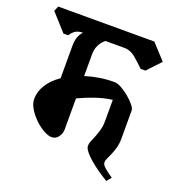

<svg xmlns="http://www.w3.org/2000/svg" viewBox="-144 -738 787 854"><g transform="rotate(20 249.0 -311.0)"><path d="M27 -217Q27 -252 47.5 -284.5Q68 -317 106 -343V-497Q106 -543 130 -567H123Q103 -565 91.5 -556Q80 -547 72 -534H50L-23 -615L-13 -639H442L508 -567L449 -504H426Q403 -527 379 -547Q355 -567 326 -567H237Q222 -556 211.5 -536.5Q201 -517 201 -490V-388Q232 -398 266.5 -403.5Q301 -409 339 -409Q352 -409 371.5 -398Q391 -387 409 -372Q427 -357 439.5 -341.5Q452 -326 452 -317V-183Q452 -159 446.5 -139.5Q441 -120 434.5 -105Q428 -90 422.5 -78.5Q417 -67 417 -58Q417 -47 433.5 -33Q450 -19 471 -5L453 17Q430 3 407 -13Q384 -29 365.5 -45Q347 -61 335 -76Q323 -91 323 -103Q323 -114 328.5 -126.5Q334 -139 340 -154Q346 -169 351.5 -188.5Q357 -208 357 -232V-332Q317 -327 276.5 -313Q236 -299 201 -282V-136Q201 -116 189 -99.5Q177 -83 157 -83Q142 -83 120 -95Q98 -107 77.5 -126.5Q57 -146 42 -170Q27 -194 27 -217Z"/></g></svg>

Font: Jaini Purva
Style: Regular
Weight: 400
Designer: Girish Dalvi, Maithili Shingre
Foundry: Ek Type
Version: Version 1.001;PS 1.000;hotconv 16.6.51;makeotf.lib2.5.65220